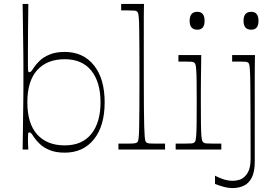

<svg xmlns="http://www.w3.org/2000/svg" viewBox="-20 -760 1406 976"><path d="M309 16Q264 16 232.5 3Q201 -10 182 -28.5Q163 -47 153 -62Q143 -78 138.5 -82.5Q134 -87 129 -87Q124 -87 123 -80Q122 -73 122 -53Q122 -42 122.5 -28Q123 -14 124 0H95Q96 -52 96.5 -96.5Q97 -141 97.5 -178.5Q98 -216 98.5 -249Q99 -282 99 -312.5Q99 -343 99 -373Q99 -403 99 -433Q99 -463 98.5 -495Q98 -527 97.5 -564Q97 -601 96.5 -644.5Q96 -688 95 -740H124Q124 -729 123.5 -692.5Q123 -656 122.5 -607Q122 -558 122 -510Q122 -462 122 -427Q122 -407 123 -400Q124 -393 129 -393Q134 -393 138.5 -397.5Q143 -402 153 -418Q163 -433 182 -451.5Q201 -470 232.5 -483Q264 -496 309 -496Q403 -496 457.5 -428Q512 -360 512 -240Q512 -120 457.5 -52Q403 16 309 16ZM309 -21Q398 -21 444.5 -79.5Q491 -138 491 -240Q491 -342 444.5 -400.5Q398 -459 309 -459Q219 -459 169 -403.5Q119 -348 119 -240Q119 -132 169 -76.5Q219 -21 309 -21Z M582 0V-30Q597 -30 609 -30Q621 -30 630 -30Q656 -30 664.5 -31.5Q673 -33 677 -36Q680 -38 682 -44Q684 -50 685.5 -67.5Q687 -85 687.5 -120.5Q688 -156 688.5 -216.5Q689 -277 689 -371Q689 -463 688.5 -523Q688 -583 687.5 -618Q687 -653 685.5 -670Q684 -687 682 -693Q680 -699 677 -701Q673 -705 664.5 -706Q656 -707 632 -707Q625 -707 616 -707Q607 -707 596 -707V-740H712Q712 -731 711.5 -715.5Q711 -700 711 -674Q711 -648 711 -607.5Q711 -567 711 -509Q711 -451 711 -371Q711 -277 711.5 -216.5Q712 -156 713 -120.5Q714 -85 715.5 -67.5Q717 -50 719 -44Q721 -38 724 -36Q729 -32 738 -31Q747 -30 777 -30Q785 -30 795.5 -30Q806 -30 819 -30V0Z M873 0V-30Q887 -30 898.5 -30Q910 -30 918 -30Q946 -30 955 -31Q964 -32 968 -36Q972 -39 974 -46Q976 -53 977.5 -73Q979 -93 979.5 -132.5Q980 -172 980 -240Q980 -307 979.5 -346Q979 -385 977.5 -404.5Q976 -424 974 -431Q972 -438 968 -441Q964 -445 955.5 -446Q947 -447 922 -447Q915 -447 906.5 -447Q898 -447 887 -447V-480H1003Q1003 -469 1002.5 -437Q1002 -405 1001.5 -365.5Q1001 -326 1001 -291.5Q1001 -257 1001 -240Q1001 -172 1001.5 -132.5Q1002 -93 1003.5 -73Q1005 -53 1007.5 -46Q1010 -39 1014 -36Q1019 -32 1028 -31Q1037 -30 1066 -30Q1074 -30 1083.5 -30Q1093 -30 1105 -30V0ZM983 -609Q944 -609 944 -654Q944 -700 983 -700Q1020 -700 1020 -654Q1020 -609 983 -609Z M1257 -609Q1218 -609 1218 -654Q1218 -700 1257 -700Q1294 -700 1294 -654Q1294 -609 1257 -609ZM1073 133Q1087 141 1112 150Q1137 159 1162 159Q1173 159 1184 157Q1195 155 1205 151Q1226 141 1240 116.5Q1254 92 1254 46Q1254 -96 1253.5 -186.5Q1253 -277 1252.5 -328Q1252 -379 1250.5 -402Q1249 -425 1247 -432Q1245 -439 1242 -441Q1238 -445 1229.5 -446Q1221 -447 1196 -447Q1189 -447 1180 -447Q1171 -447 1160 -447V-480H1276Q1276 -471 1275.5 -441Q1275 -411 1275 -370Q1275 -329 1275 -286.5Q1275 -244 1275 -210.5Q1275 -177 1275 -163Q1275 -127 1275 -105Q1275 -83 1275 -63Q1275 -43 1275 -14.5Q1275 14 1275 62Q1275 114 1259.5 143.5Q1244 173 1218.5 184.5Q1193 196 1163 196Q1140 196 1116.5 189.5Q1093 183 1073 175Z"/></svg>

Font: Ojuju ExtraLight
Style: Regular
Weight: 200
Designer: Chisaokwu Joboson, Mirko Velimirovic
Foundry: Udi Foundry
Version: Version 1.000